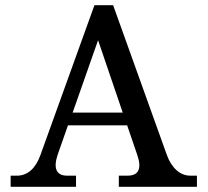

<svg xmlns="http://www.w3.org/2000/svg" viewBox="-20 -720 800 740"><path d="M623 -123 416 -700H344L136 -123C118 -72 87 -43 46 -43H21V0H273V-43H238C197 -43 185 -72 202 -123L242 -237H470L509 -123C527 -71 515 -43 472 -43H438V0H739V-43H713C674 -43 641 -73 623 -123ZM260 -286 358 -565 453 -286Z"/></svg>

Font: LT Superior Serif Medium
Style: Regular
Weight: 500
Designer: Daniel Lyons
Foundry: LyonsType
Version: Version 2.120;FEAKit 1.0